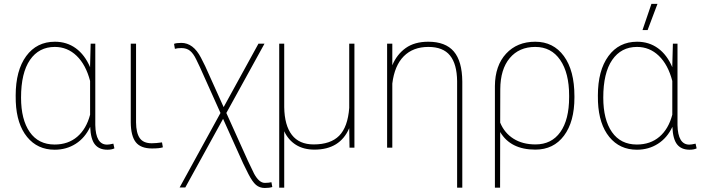

<svg xmlns="http://www.w3.org/2000/svg" viewBox="-20 -750 3558 975"><path d="M463.9 -528.3V-115.2Q465.8 -15.6 523.9 -15.6Q534.7 -15.6 555.7 -20.5L561 3.4Q547.4 10.3 525.4 10.3Q483.4 10.3 461.9 -16.6Q440.4 -43.5 438 -106Q411.6 -49.8 364.5 -19.8Q317.4 10.3 257.8 10.3Q170.4 10.3 117.7 -54.4Q64.9 -119.1 60.1 -232.9L59.6 -264.6Q59.6 -392.1 113 -465.1Q166.5 -538.1 258.8 -538.1Q319.3 -538.1 365 -504.9Q410.6 -471.7 437.5 -408.7V-417L440.4 -528.3ZM86.9 -254.4Q86.9 -142.6 131.1 -79.3Q175.3 -16.1 257.3 -16.1Q326.2 -16.1 372.3 -55.7Q418.5 -95.2 437.5 -167.5V-338.9Q416 -421.4 369.1 -466.6Q322.3 -511.7 258.3 -511.7Q177.7 -511.7 132.3 -445.8Q86.9 -379.9 86.9 -254.4Z M670.9 -528.3V-128.4Q671.4 -74.7 689.7 -48.6Q708 -22.5 750.5 -22.5Q772 -22.5 802.7 -26.9L807.1 -2Q791 3.9 752 3.9Q694.3 3.9 669.4 -28.1Q644.5 -60.1 644 -128.9V-528.3Z M900.9 -532.2Q961.4 -532.2 1000.5 -457L1022 -414.1L1115.7 -206.1L1292.5 -528.3H1323.2L1129.4 -176.3L1238.8 66.4L1270.5 132.3Q1295.9 178.7 1324.7 178.7Q1343.8 178.7 1358.4 175.3L1362.8 199.7Q1348.1 204.6 1324.7 204.6Q1298.3 204.6 1280 189Q1261.7 173.3 1241.2 133.3L1214.4 79.1L1112.8 -146.5L920.9 202.1H892.1L1099.6 -176.3L995.1 -409.2L976.6 -447.8Q961.9 -478.5 944.8 -492.2Q927.7 -505.9 901.4 -505.9Q879.9 -505.9 868.2 -502L863.8 -527.3Q875.5 -532.2 900.9 -532.2Z M1423.3 -528.3V-205.6Q1424.8 -113.3 1462.2 -64.9Q1499.5 -16.6 1572.8 -16.6Q1658.7 -16.6 1702.4 -60.8Q1746.1 -105 1753.4 -202.1V-528.3H1779.8V0H1754.9L1753.4 -99.1Q1706.5 9.8 1577.1 9.8Q1521.5 9.8 1482.7 -14.6Q1443.8 -39.1 1423.3 -83.5V203.1H1397.9V-528.3Z M1972.2 -418.5Q1995.1 -473.6 2040 -505.9Q2085 -538.1 2154.8 -538.1Q2242.2 -538.1 2284.4 -488.8Q2326.7 -439.5 2327.6 -335.9V203.1H2301.3V-337.9Q2300.3 -424.8 2265.1 -468.3Q2230 -511.7 2155.3 -511.7Q2077.6 -511.7 2030.5 -464.4Q1983.4 -417 1972.2 -325.7V0H1945.8V-528.3H1972.2Z M2698.2 -538.1Q2790 -538.1 2843.5 -465.1Q2897 -392.1 2897 -261.7V-254.4Q2897 -131.8 2844 -61Q2791 9.8 2698.7 9.8Q2572.8 9.8 2520 -79.6L2519.5 203.1H2493.2V-313.5Q2494.1 -417 2550 -477.5Q2606 -538.1 2698.2 -538.1ZM2520 -127.4Q2541.5 -74.7 2587.6 -45.7Q2633.8 -16.6 2699.2 -16.6Q2780.8 -16.6 2825.4 -79.3Q2870.1 -142.1 2870.1 -256.8V-264.6Q2870.1 -379.4 2824.7 -445.6Q2779.3 -511.7 2698.2 -511.7Q2616.2 -511.7 2568.6 -455.1Q2521 -398.4 2520.5 -296.9Z M3420.4 -528.3V-115.2Q3422.4 -15.6 3480.5 -15.6Q3491.2 -15.6 3512.2 -20.5L3517.6 3.4Q3503.9 10.3 3481.9 10.3Q3439.9 10.3 3418.5 -16.6Q3397 -43.5 3394.5 -106Q3368.2 -49.8 3321 -19.8Q3273.9 10.3 3214.4 10.3Q3127 10.3 3074.2 -54.4Q3021.5 -119.1 3016.6 -232.9L3016.1 -264.6Q3016.1 -392.1 3069.6 -465.1Q3123 -538.1 3215.3 -538.1Q3275.9 -538.1 3321.5 -504.9Q3367.2 -471.7 3394 -408.7V-417L3397 -528.3ZM3043.5 -254.4Q3043.5 -142.6 3087.6 -79.3Q3131.8 -16.1 3213.9 -16.1Q3282.7 -16.1 3328.9 -55.7Q3375 -95.2 3394 -167.5V-338.9Q3372.6 -421.4 3325.7 -466.6Q3278.8 -511.7 3214.8 -511.7Q3134.3 -511.7 3088.9 -445.8Q3043.5 -379.9 3043.5 -254.4ZM3288.1 -730.5H3318.8L3268.6 -597.2H3242.7Z"/></svg>

Font: Roboto Thin
Style: Regular
Weight: 250
Designer: Google
Version: Version 2.134; 2016